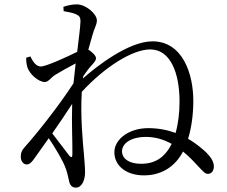

<svg xmlns="http://www.w3.org/2000/svg" viewBox="-20 -808 1040 878"><path d="M233 -466C257 -481 292 -500 326 -518L316 -427C247 -320 138 -185 98 -141C79 -121 75 -109 75 -91C75 -71 87 -56 102 -56C117 -56 127 -69 139 -86L203 -176C233 -132 267 -73 277 -47C286 -25 290 -8 295 16C299 39 309 50 327 50C355 50 369 14 369 -20C369 -42 366 -74 364 -100C359 -155 347 -275 354 -388C458 -501 585 -582 667 -582C761 -582 801 -471 801 -344C801 -293 795 -242 783 -200C748 -213 706 -222 658 -222C568 -222 503 -170 503 -112C503 -48 560 -6 638 -6C725 -6 784 -52 817 -115C848 -90 871 -64 886 -48C908 -25 918 -12 931 -13C948 -13 958 -28 958 -47C958 -69 944 -90 922 -112C905 -127 878 -152 840 -173C856 -225 864 -286 864 -347C864 -471 815 -619 677 -619C569 -619 423 -506 359 -449L361 -460C373 -477 384 -493 396 -506C409 -521 419 -530 419 -542C419 -553 401 -571 384 -581L402 -645C413 -685 423 -694 423 -715C423 -744 373 -788 331 -788C309 -788 289 -783 270 -777L271 -757C294 -753 313 -749 325 -744C342 -736 348 -732 348 -709C347 -681 340 -632 333 -571C289 -549 191 -504 167 -504C148 -504 133 -520 119 -550L100 -544C99 -530 101 -516 105 -501C115 -469 156 -433 185 -433C202 -433 212 -453 233 -466ZM765 -150C734 -89 691 -59 625 -59C568 -59 538 -84 538 -116C538 -154 582 -182 647 -182C692 -182 731 -169 765 -150ZM310 -333C307 -243 312 -151 311 -103C311 -87 306 -86 297 -96L219 -198C251 -244 283 -291 310 -333Z"/></svg>

Font: Harano Aji Mincho
Style: Regular
Weight: 400
Foundry: Masamichi Hosoda
Version: HaranoAjiMincho-Regular version 20230610;ttx 4.39.4